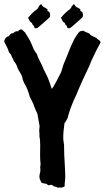

<svg xmlns="http://www.w3.org/2000/svg" viewBox="-29 -897 511 936"><path d="M-8.8 -695.3C-1 -676.8 9.8 -662.1 14.6 -642.6C18.6 -637.7 22.5 -633.8 25.4 -628.9C28.3 -617.2 36.1 -609.4 39.1 -597.7C43.9 -593.8 49.8 -584 51.8 -579.1C54.7 -572.3 55.7 -566.4 59.6 -558.6C66.4 -545.9 76.2 -534.2 80.1 -518.6C80.1 -509.8 85.9 -500 90.8 -488.3C99.6 -477.5 109.4 -449.2 113.3 -434.6C116.2 -422.9 122.1 -413.1 127.9 -402.3C135.7 -387.7 140.6 -366.2 153.3 -342.8C153.3 -337.9 164.1 -286.1 164.1 -282.2C164.1 -275.4 162.1 -268.6 162.1 -261.7C162.1 -253.9 164.1 -249 163.1 -232.4C166 -219.7 167 -205.1 167 -190.4C167 -160.2 165 -126 168.9 -95.7C168 -90.8 167 -85.9 167 -83C167 -76.2 168 -72.3 168 -65.4C167 -54.7 163.1 -46.9 163.1 -36.1C163.1 -23.4 168.9 -17.6 172.9 -6.8C177.7 -3.9 185.5 -2 197.3 -1C201.2 2 203.1 3.9 207 6.8C211.9 4.9 217.8 3.9 224.6 3.9C228.5 6.8 225.6 8.8 241.2 13.7C242.2 13.7 241.2 10.7 252.9 18.6C256.8 15.6 258.8 17.6 273.4 17.6C277.3 14.6 282.2 14.6 286.1 11.7C285.2 -4.9 290 -19.5 289.1 -43C288.1 -77.1 286.1 -108.4 284.2 -140.6C283.2 -157.2 284.2 -173.8 283.2 -190.4C282.2 -202.1 279.3 -212.9 279.3 -224.6C279.3 -249 282.2 -272.5 285.2 -295.9C289.1 -300.8 293.9 -308.6 299.8 -319.3C308.6 -353.5 321.3 -390.6 343.8 -436.5C362.3 -482.4 383.8 -528.3 405.3 -573.2C409.2 -582 412.1 -590.8 416 -599.6C427.7 -626 447.3 -665 461.9 -691.4C459 -695.3 460 -698.2 445.3 -707C440.4 -715.8 431.6 -713.9 412.1 -726.6C408.2 -735.4 401.4 -735.4 385.7 -742.2C382.8 -745.1 378.9 -747.1 373 -747.1C369.1 -746.1 362.3 -745.1 359.4 -743.2C352.5 -738.3 335.9 -711.9 332 -704.1C316.4 -671.9 303.7 -640.6 291 -607.4C288.1 -599.6 285.2 -593.8 282.2 -586.9C274.4 -568.4 273.4 -549.8 262.7 -533.2C257.8 -522.5 232.4 -472.7 223.6 -463.9C219.7 -470.7 217.8 -482.4 214.8 -489.3C211.9 -497.1 209 -504.9 206.1 -512.7C200.2 -529.3 190.4 -543.9 183.6 -559.6C174.8 -585.9 158.2 -606.4 151.4 -632.8C136.7 -649.4 130.9 -668 123 -686.5C115.2 -705.1 103.5 -720.7 92.8 -739.3C85.9 -743.2 81.1 -753.9 73.2 -753.9C68.4 -753.9 60.5 -749 59.6 -744.1C48.8 -747.1 42 -741.2 34.2 -734.4C25.4 -734.4 26.4 -736.3 13.7 -720.7C1 -717.8 -5.9 -709 -8.8 -695.3ZM107.4 -809.6C110.4 -806.6 109.4 -807.6 117.2 -792C119.1 -790 122.1 -789.1 126 -785.2C128.9 -782.2 128.9 -777.3 131.8 -773.4C138.7 -773.4 136.7 -764.6 139.6 -760.7C143.6 -759.8 147.5 -758.8 152.3 -759.8C154.3 -759.8 210 -809.6 211.9 -811.5C214.8 -814.5 217.8 -824.2 212.9 -835.9C211.9 -836.9 216.8 -836.9 202.1 -843.8C202.1 -846.7 207 -848.6 197.3 -855.5C193.4 -858.4 189.5 -860.4 184.6 -862.3C181.6 -865.2 179.7 -864.3 171.9 -877C165 -874 165 -869.1 160.2 -866.2C159.2 -859.4 155.3 -857.4 152.3 -852.5C136.7 -841.8 127 -833 107.4 -809.6ZM267.6 -809.6C270.5 -806.6 269.5 -807.6 277.3 -792C279.3 -790 282.2 -789.1 286.1 -785.2C289.1 -782.2 289.1 -777.3 292 -773.4C298.8 -773.4 296.9 -764.6 299.8 -760.7C302.7 -759.8 306.6 -758.8 312.5 -759.8C314.5 -759.8 370.1 -809.6 372.1 -811.5C375 -814.5 377.9 -824.2 373 -835.9C372.1 -836.9 377 -836.9 362.3 -843.8C362.3 -846.7 367.2 -848.6 357.4 -855.5C353.5 -858.4 348.6 -860.4 343.8 -862.3C340.8 -865.2 339.8 -864.3 332 -877C325.2 -874 325.2 -869.1 320.3 -866.2C319.3 -859.4 315.4 -857.4 312.5 -852.5C296.9 -841.8 287.1 -833 267.6 -809.6Z"/></svg>

Font: Caesar Dressing Cyrillic
Style: Regular
Weight: 400
Designer: Dathan Boardman
Foundry: Open Window
Version: Version 1.00;July 2, 2020;FontCreator 13.0.0.2642 64-bit